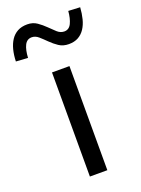

<svg xmlns="http://www.w3.org/2000/svg" viewBox="-208 -874 691 941"><g transform="rotate(-20 137.5 -403.0)"><path d="M92 -543H183V0H92ZM218 -645Q188 -645 166.5 -659.5Q145 -674 127 -692Q109 -710 92.5 -724.5Q76 -739 57 -739Q32 -739 20 -715Q8 -691 6 -650L-56 -654Q-55 -687 -48 -714.5Q-41 -742 -27.5 -762.5Q-14 -783 7 -794.5Q28 -806 58 -806Q87 -806 108.5 -791Q130 -776 147.5 -758.5Q165 -741 181.5 -726Q198 -711 218 -711Q243 -711 255 -736Q267 -761 270 -799L331 -796Q329 -764 322 -736.5Q315 -709 301.5 -688.5Q288 -668 267.5 -656.5Q247 -645 218 -645Z"/></g></svg>

Font: SpoqaHanSans-Regular
Style: Regular
Weight: 400
Designer: [Spoqa Han Sans] Dong-huui Kim \uAE40 \uB3D9 \uD718  Younghwa Kang \uAC15 \uC601 \uD654  [Noto Sans] Ryoko NISHIZUKA \u8
Foundry: Spoqa (http://www.spoqa-han-sans.com)
Version: Version 2.000